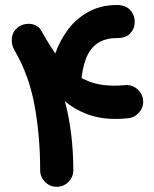

<svg xmlns="http://www.w3.org/2000/svg" viewBox="-20 -666 603 751"><path d="M437.9 -646.4Q375.4 -646.4 327.6 -620.6Q279.9 -594.8 247.1 -551.9Q214.4 -509 196.3 -456.5Q178.2 -404.1 174.2 -350.6Q172 -325.2 188.4 -305.7Q204.7 -286.3 230.1 -284.1Q255.5 -281.9 275.1 -298.2Q294.8 -314.6 297 -340Q301 -396.2 316 -435.9Q330.9 -475.5 360.6 -496.2Q390.3 -517 437.9 -517Q472.4 -517 489.7 -535.7Q507 -554.4 507 -580.2Q507 -607.1 489.1 -626.7Q471.3 -646.4 437.9 -646.4ZM48 -557.4Q28.3 -540.8 26.4 -515.9Q24.5 -491.1 34.9 -472.7Q93.3 -373.5 115.2 -253.5Q137.1 -133.4 137.1 0Q137.1 26.5 156.2 45.6Q175.3 64.7 201.8 64.7Q228.6 64.7 247.7 45.6Q266.8 26.5 266.8 0Q266.8 -70.4 258.5 -140.1Q250.1 -209.7 233.8 -269.9Q271.4 -238.2 320.8 -219.5Q370.2 -200.8 431.5 -200.8Q443.5 -200.8 455.9 -201.5Q468.4 -202.3 481.3 -203.5Q507.8 -206.5 525.1 -227.4Q542.5 -248.3 539.6 -274.4Q537 -301 515.8 -318.5Q494.6 -335.9 468.4 -332.9Q457.6 -332.2 447.6 -331.5Q437.5 -330.9 427.9 -330.9Q369.1 -330.9 325.4 -348.5Q281.7 -366.1 249 -396.4Q216.3 -426.8 190.7 -465.1Q165 -503.4 142.1 -544.9Q133.3 -561.6 116.5 -568.2Q99.7 -574.7 81.1 -572.1Q62.4 -569.5 48 -557.4Z"/></svg>

Font: Mikhak VF
Style: Regular
Weight: 100
Designer: Amin Abedi
Version: Version 3.001